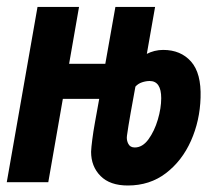

<svg xmlns="http://www.w3.org/2000/svg" viewBox="-21 -538 627 567"><path d="M356.4 9.8Q303.7 9.8 275.9 -18.3Q248 -46.4 248 -89.8Q248.5 -102.5 251.5 -125.7Q254.4 -148.9 259.3 -175.8L272 -246.1H164.6L121.6 0H-1L89.8 -517.6H212.4L183.1 -349.6H290L319.8 -517.6H437L412.6 -378.9Q422.9 -384.3 435.3 -387.5Q447.8 -390.6 460.9 -390.6Q512.7 -390.6 543.2 -356.2Q573.7 -321.8 571.3 -249.5Q569.3 -181.6 543 -122.3Q516.6 -63 469 -26.6Q421.4 9.8 356.4 9.8ZM378.9 -282.2Q372.1 -245.1 364.7 -203.9Q357.4 -162.6 354 -137.7Q353.5 -134.8 353.5 -131.8Q353.5 -121.6 357.9 -113.3Q363.3 -102.5 377 -102.5Q399.9 -102.5 417.5 -126.7Q435.1 -150.9 445.1 -184.8Q455.1 -218.8 455.1 -248Q455.1 -298.8 420.9 -298.8Q410.2 -298.8 398.4 -294.9Q386.7 -291 378.9 -282.2Z"/></svg>

Font: CaskaydiaCove NFP SemiBold
Style: Italic
Weight: 600
Italic angle: -10°
Designer: Aaron Bell
Foundry: Saja Typeworks
Version: Version 2111.001; VTT 6.35;Nerd Fonts 3.1.1